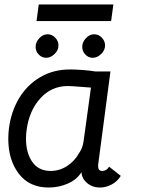

<svg xmlns="http://www.w3.org/2000/svg" viewBox="-20 -827 633 857"><path d="M17 -207Q17 -231 20 -255Q30 -330 65.5 -389Q101 -448 159.5 -482.5Q218 -517 293 -517Q316 -517 349.5 -514.5Q383 -512 406 -508H473L418 -91V-85Q418 -64 436 -64Q456 -64 467 -83L519 -42Q504 -17 478.5 -3.5Q453 10 427 10Q390 10 366 -12.5Q342 -35 344 -64V-59Q324 -26 283.5 -8Q243 10 197 10Q111 10 64 -51.5Q17 -113 17 -207ZM332 -142Q349 -166 353 -196L386 -436L347 -439Q297 -443 283 -443Q209 -443 159.5 -387.5Q110 -332 99 -248Q96 -229 96 -208Q96 -145 124 -104.5Q152 -64 206 -64Q246 -64 279.5 -86Q313 -108 332 -142ZM139 -618Q139 -639 155.5 -656.5Q172 -674 192 -674Q212 -674 226.5 -659Q241 -644 241 -624Q241 -603 223.5 -586Q206 -569 186 -569Q167 -569 153 -583.5Q139 -598 139 -618ZM347 -618Q347 -639 363.5 -656.5Q380 -674 400 -674Q420 -674 434.5 -659Q449 -644 449 -624Q449 -603 431.5 -586Q414 -569 394 -569Q375 -569 361 -583.5Q347 -598 347 -618ZM153 -807H486L476 -733H143Z"/></svg>

Font: Bellota
Style: Bold Italic
Weight: 700
Italic angle: -7.5°
Designer: Kemie Guaida
Foundry: Kemie Guaida
Version: Version 4.001